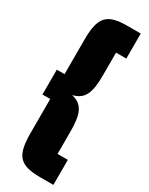

<svg xmlns="http://www.w3.org/2000/svg" viewBox="-205 -749 665 857"><g transform="rotate(30 127.0 -320.0)"><path d="M40 -255V-81C40 36 68 70 176 70H244V-59H191V-175C191 -265 174 -306 116 -319C174 -333 191 -373 191 -464V-581H244V-710H176C68 -710 40 -676 40 -559V-383H0V-255Z"/></g></svg>

Font: Queering Heavy
Style: Bold
Weight: 900
Designer: Adam Naccarato
Foundry: adamnac
Version: Version 2.000;hotconv 1.0.109;makeotfexe 2.5.65596